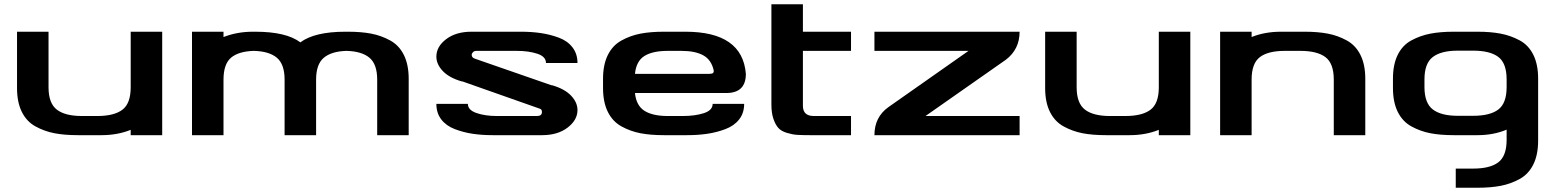

<svg xmlns="http://www.w3.org/2000/svg" viewBox="-20 -635 7316 902"><path d="M208 -225Q208 -150 247 -120Q286 -90 364 -90H437Q516 -90 555 -119.5Q594 -149 594 -225V-486H742V0H594V-25Q532 0 457 0H346Q283 0 236 -9Q189 -18 147 -41Q105 -64 82.5 -109.5Q60 -155 60 -221V-486H208Z M1614 -486Q1677 -486 1724 -477Q1771 -468 1813 -445Q1855 -422 1877.5 -376.5Q1900 -331 1900 -265V0H1752V-261Q1752 -333 1716 -363.5Q1680 -394 1608 -396Q1537 -394 1501 -363.5Q1465 -333 1465 -261V0H1317V-261Q1317 -333 1281 -363.5Q1245 -394 1173 -396Q1101 -394 1065.5 -364Q1030 -334 1030 -261V0H882V-486H1030V-461Q1094 -486 1168 -486H1179Q1325 -486 1391 -436Q1458 -486 1603 -486Z M2517 -124 2151 -253V-252Q2091 -269 2060.5 -301Q2030 -333 2030 -369Q2030 -416 2076 -451Q2122 -486 2195 -486H2427Q2478 -486 2521.5 -479.5Q2565 -473 2605.5 -458Q2646 -443 2669.5 -412.5Q2693 -382 2693 -339H2545Q2545 -369 2504.5 -382.5Q2464 -396 2408 -396H2219Q2208 -396 2202 -390Q2196 -384 2196 -377Q2196 -364 2212 -359L2572 -234V-235Q2632 -218 2662.5 -186Q2693 -154 2693 -118Q2693 -71 2646.5 -35.5Q2600 0 2527 0H2295Q2244 0 2200.5 -6.5Q2157 -13 2116.5 -28.5Q2076 -44 2053 -74Q2030 -104 2030 -147H2178Q2178 -118 2218.5 -104Q2259 -90 2314 -90H2503Q2526 -90 2526 -109Q2526 -121 2517 -124Z M3392 -198H2963Q2969 -139 3007.5 -114.5Q3046 -90 3117 -90H3188Q3246 -90 3287 -103.5Q3328 -117 3328 -147H3476Q3476 -104 3452.5 -74Q3429 -44 3388 -28.5Q3347 -13 3303 -6.5Q3259 0 3208 0H3099Q3036 0 2989 -9Q2942 -18 2900 -41Q2858 -64 2835.5 -109.5Q2813 -155 2813 -221V-265Q2813 -331 2835.5 -376.5Q2858 -422 2900 -445Q2942 -468 2989 -477Q3036 -486 3099 -486H3200Q3468 -486 3484 -288Q3484 -198 3392 -198ZM3117 -396Q3046 -396 3007.5 -372Q2969 -348 2963 -288H3311Q3324 -288 3329 -291.5Q3334 -295 3333 -304Q3322 -354 3284 -375Q3246 -396 3181 -396Z M3604 -615H3752V-486H3978V-396H3752V-138Q3752 -90 3803 -90H3978V0H3784Q3747 0 3724.5 -1.5Q3702 -3 3676 -11Q3650 -19 3636.5 -34Q3623 -49 3613.5 -76.5Q3604 -104 3604 -144Z M4770 0H4088Q4088 -85 4154 -132L4530 -396H4088V-486H4770Q4770 -403 4705 -354L4328 -90H4770Z M5038 -225Q5038 -150 5077 -120Q5116 -90 5194 -90H5267Q5346 -90 5385 -119.5Q5424 -149 5424 -225V-486H5572V0H5424V-25Q5362 0 5287 0H5176Q5113 0 5066 -9Q5019 -18 4977 -41Q4935 -64 4912.5 -109.5Q4890 -155 4890 -221V-486H5038Z M6246 -261Q6246 -337 6207 -366.5Q6168 -396 6089 -396H6016Q5937 -396 5898.5 -366.5Q5860 -337 5860 -261V0H5712V-486H5860V-461Q5922 -486 5998 -486H6109Q6171 -486 6218 -477Q6265 -468 6307 -445Q6349 -422 6371.5 -376.5Q6394 -331 6394 -265V0H6246Z M6672 -226Q6672 -151 6711 -121Q6750 -91 6828 -91H6901Q6980 -91 7019 -120.5Q7058 -150 7058 -226V-262Q7058 -338 7019 -367.5Q6980 -397 6901 -397H6828Q6750 -397 6711 -367Q6672 -337 6672 -262ZM6819 157H6901Q6980 157 7019 127.5Q7058 98 7058 22V-26Q6997 0 6921 0H6810Q6747 0 6700 -9Q6653 -18 6611 -41Q6569 -64 6546.5 -109.5Q6524 -155 6524 -222V-266Q6524 -332 6546.5 -377.5Q6569 -423 6611 -445.5Q6653 -468 6700 -477Q6747 -486 6810 -486H6921Q6983 -486 7030 -477Q7077 -468 7119 -445.5Q7161 -423 7183.5 -377.5Q7206 -332 7206 -266V26Q7206 92 7183.5 137.5Q7161 183 7119 206Q7077 229 7030 238Q6983 247 6921 247H6819Z"/></svg>

Font: Aneo
Style: Bold
Weight: 700
Designer: Anastasios Pappas
Foundry: Anastasios Pappas
Version: Version 1.000